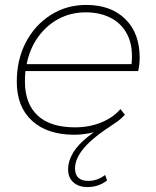

<svg xmlns="http://www.w3.org/2000/svg" viewBox="-20 -543 633 778"><path d="M334 215Q299 215 277.5 196Q256 177 256 143Q256 107 280 70Q304 33 360 -7Q320 3 281 3Q172 3 110 -53.5Q48 -110 48 -212Q48 -301 84.5 -371Q121 -441 185 -482Q249 -523 330 -523Q429 -523 487.5 -466Q546 -409 546 -309Q546 -282 540 -255H83Q81 -234 81 -213Q81 -123 132.5 -75Q184 -27 284 -27Q341 -27 389.5 -46.5Q438 -66 468 -101L486 -78Q468 -58 443 -42Q356 14 320 57Q284 100 284 139Q284 190 338 190Q375 190 406 166L414 188Q380 215 334 215ZM88 -283H513Q520 -351 498.5 -397.5Q477 -444 432.5 -468.5Q388 -493 328 -493Q267 -493 217.5 -466.5Q168 -440 134 -392.5Q100 -345 88 -283Z"/></svg>

Font: Montserrat ExtraLight
Style: Italic
Weight: 200
Italic angle: -11.3°
Designer: Julieta Ulanovsky
Foundry: Julieta Ulanovsky
Version: Version 9.000; ttfautohint (v1.8.4.7-5d5b)